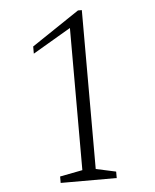

<svg xmlns="http://www.w3.org/2000/svg" viewBox="-49 -702 599 744"><g transform="rotate(-5 250.0 -330.0)"><path d="M157 0V-25L245 -42V-595L97 -508V-536L282 -660H297V-42L375 -25V0Z"/></g></svg>

Font: Spectral ExtraLight
Style: Regular
Weight: 275
Designer: Jean-Baptiste Levee
Foundry: Production Type
Version: Version 2.001